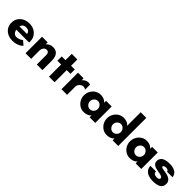

<svg xmlns="http://www.w3.org/2000/svg" viewBox="331 -2183 3626 3626"><g transform="rotate(45 2144.0 -370.0)"><path d="M292 10Q216 10 158 -18.5Q100 -47 67.5 -98.5Q35 -150 35 -220Q35 -289 68.5 -341Q102 -393 160 -422Q218 -451 292 -451Q359 -451 414.5 -422.5Q470 -394 503.5 -342Q537 -290 537 -219V-191H164V-277H393Q393 -311 366 -333Q339 -355 295 -355Q259 -355 235.5 -341Q212 -327 200.5 -301Q189 -275 189 -239Q189 -194 201.5 -161.5Q214 -129 237 -111.5Q260 -94 289 -94Q320 -94 346.5 -102Q373 -110 392.5 -121.5Q412 -133 421 -145L506 -72Q487 -50 454 -31.5Q421 -13 379.5 -1.5Q338 10 292 10Z M632 0V-441H782V-387Q805 -416 839.5 -433.5Q874 -451 917 -451Q976 -451 1012.5 -426Q1049 -401 1066 -355.5Q1083 -310 1083 -250V0H933V-250Q933 -276 926 -294Q919 -312 904.5 -321Q890 -330 866 -330Q843 -330 823.5 -315Q804 -300 793 -275Q782 -250 782 -220V0Z M1258 0V-325H1158V-441H1258V-609H1407V-441H1507V-325H1407V0Z M1592 0V-441H1742V-387Q1754 -404 1773 -418.5Q1792 -433 1816.5 -442Q1841 -451 1868 -451Q1878 -451 1891 -448.5Q1904 -446 1913 -441V-305Q1902 -319 1885 -324.5Q1868 -330 1851 -330Q1823 -330 1798 -313.5Q1773 -297 1757.5 -272Q1742 -247 1742 -220V0Z M2192 10Q2130 10 2080 -22Q2030 -54 2001.5 -106.7Q1973 -159.5 1973 -219.7Q1973 -281 2001.4 -333.3Q2029.8 -385.6 2079.9 -418.3Q2130 -451 2192 -451Q2234 -451 2274 -437Q2314 -423 2343 -387V-440H2493V0H2343V-53Q2328 -31 2303 -17Q2278 -3 2249 3.5Q2220 10 2192 10ZM2237.9 -110Q2268 -110 2291.5 -125.5Q2315 -141 2329 -165.9Q2343 -190.9 2343 -219.6Q2343 -249 2329 -274Q2315 -299 2291.6 -314.5Q2268.2 -330 2238.1 -330Q2208 -330 2184.5 -314.5Q2161 -299 2147 -274.2Q2133 -249.5 2133 -219.9Q2133 -191 2147 -166Q2161 -141 2184.4 -125.5Q2207.8 -110 2237.9 -110Z M2807 10Q2745 10 2695 -22Q2645 -54 2616.5 -106.7Q2588 -159.5 2588 -219.7Q2588 -281 2616.4 -333.3Q2644.8 -385.6 2694.9 -418.3Q2745 -451 2807 -451Q2849 -451 2889 -437Q2929 -423 2958 -387V-750H3108V0H2958V-53Q2943 -31 2918 -17Q2893 -3 2864 3.5Q2835 10 2807 10ZM2852.9 -110Q2883 -110 2906.5 -125.5Q2930 -141 2944 -165.9Q2958 -190.9 2958 -219.6Q2958 -249 2944 -274Q2930 -299 2906.6 -314.5Q2883.2 -330 2853.1 -330Q2823 -330 2799.5 -314.5Q2776 -299 2762 -274.2Q2748 -249.5 2748 -219.9Q2748 -191 2762 -166Q2776 -141 2799.4 -125.5Q2822.8 -110 2852.9 -110Z M3422 10Q3360 10 3310 -22Q3260 -54 3231.5 -106.7Q3203 -159.5 3203 -219.7Q3203 -281 3231.4 -333.3Q3259.8 -385.6 3309.9 -418.3Q3360 -451 3422 -451Q3464 -451 3504 -437Q3544 -423 3573 -387V-440H3723V0H3573V-53Q3558 -31 3533 -17Q3508 -3 3479 3.5Q3450 10 3422 10ZM3467.9 -110Q3498 -110 3521.5 -125.5Q3545 -141 3559 -165.9Q3573 -190.9 3573 -219.6Q3573 -249 3559 -274Q3545 -299 3521.6 -314.5Q3498.2 -330 3468.1 -330Q3438 -330 3414.5 -314.5Q3391 -299 3377 -274.2Q3363 -249.5 3363 -219.9Q3363 -191 3377 -166Q3391 -141 3414.4 -125.5Q3437.8 -110 3467.9 -110Z M4041 10Q3976 10 3923.5 -7.5Q3871 -25 3839 -63.5Q3807 -102 3803 -164H3952Q3952 -131 3968 -116.5Q3984 -102 4006 -98Q4028 -94 4044 -94Q4070 -94 4088.5 -103.5Q4107 -113 4107 -131Q4107 -153 4088 -164Q4069 -175 4040 -182Q4013 -188 3981 -193Q3949 -198 3918.5 -206.5Q3888 -215 3865 -230Q3846 -243 3834 -262.5Q3822 -282 3822 -311Q3822 -356 3845.5 -387.5Q3869 -419 3916.5 -435Q3964 -451 4037 -451Q4124 -451 4182.5 -417Q4241 -383 4251 -307H4104Q4102 -325 4090.5 -334.5Q4079 -344 4063.5 -347.5Q4048 -351 4033 -351Q4011 -351 3992 -341Q3973 -331 3973 -317Q3973 -301 3994.5 -294.5Q4016 -288 4048 -283Q4069 -280 4091.5 -276Q4114 -272 4136.5 -266.5Q4159 -261 4179 -251Q4213 -236 4235.5 -208Q4258 -180 4258 -132Q4258 -80 4230.5 -49Q4203 -18 4154 -4Q4105 10 4041 10Z"/></g></svg>

Font: Teachers
Style: Regular
Weight: 400
Designer: Alfredo Marco Pradil, Chank Diesel
Version: Version 1.001